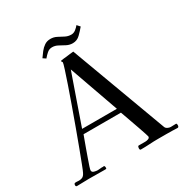

<svg xmlns="http://www.w3.org/2000/svg" viewBox="-198 -1051 1171 1214"><g transform="rotate(-30 387.0 -444.0)"><path d="M480 -297Q448 -387 416 -477.5Q384 -568 352 -658Q321 -568 289 -478Q257 -388 226 -297ZM762 -15Q762 -2 753 0Q733 -1 712 -1.5Q691 -2 671 -2Q640 -2 609.5 -2Q579 -2 548 0Q532 1 515.5 1.5Q499 2 483 2Q478 2 476.5 -1.5Q475 -5 475 -9L476 -17Q476 -20 478 -23.5Q480 -27 484 -27H533Q542 -27 553.5 -31Q565 -35 565 -46Q565 -49 558 -69.5Q551 -90 541 -119.5Q531 -149 520 -179Q509 -209 501 -232.5Q493 -256 490 -263H217Q214 -254 205 -230.5Q196 -207 185.5 -177Q175 -147 164.5 -118Q154 -89 147.5 -68.5Q141 -48 141 -43Q141 -29 156 -25Q171 -21 181 -21Q191 -21 200.5 -22.5Q210 -24 220 -23Q222 -24 226 -24Q232 -24 233 -17Q234 -10 234 -6Q233 -2 229.5 -1.5Q226 -1 222 -1Q193 -1 163 -1.5Q133 -2 104 -2Q82 -2 61 -1Q40 0 18 0Q9 0 9 -10Q9 -23 18 -24Q27 -25 40 -23.5Q53 -22 67.5 -27Q82 -32 92 -53Q97 -62 112 -101Q127 -140 149 -198.5Q171 -257 195.5 -324.5Q220 -392 244 -459Q268 -526 287.5 -583Q307 -640 319 -677.5Q331 -715 331 -722Q331 -724 328 -727.5Q325 -731 325 -732Q325 -736 328 -737Q338 -739 349 -740Q360 -741 370 -742Q383 -744 396 -745.5Q409 -747 422 -748L681 -48Q685 -38 696.5 -32.5Q708 -27 718 -27Q727 -27 736.5 -27.5Q746 -28 756 -28Q760 -28 761 -23Q762 -18 762 -15ZM542 -862Q524 -840 501 -817.5Q478 -795 447 -795Q423 -795 402 -806Q381 -817 361 -828Q341 -839 319 -839Q298 -839 282 -825Q266 -811 253 -795L232 -809Q245 -828 259.5 -846.5Q274 -865 292.5 -877.5Q311 -890 336 -890Q360 -890 380.5 -879.5Q401 -869 421.5 -858Q442 -847 466 -847Q483 -847 498 -858.5Q513 -870 523 -883Z"/></g></svg>

Font: Kaisei HarunoUmi
Style: Regular
Weight: 400
Designer: Font-Kai, 金井和夫
Foundry: KAZUO KANAI
Version: Version 5.003